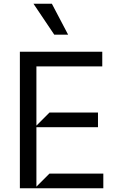

<svg xmlns="http://www.w3.org/2000/svg" viewBox="-20 -1003 634 1023"><path d="M530.5 0H85.9V-727.3H524.9V-649.1H174V-333.8L243.6 -403.4H502.1V-325.3H174V-8.5L243.6 -78.1H530.5ZM343 -818.2H269.2L158.4 -983H256.4Z"/></svg>

Font: Riot Sans
Style: Regular
Weight: 400
Designer: Rasmus Andersson
Foundry: rsms
Version: Version 4.001